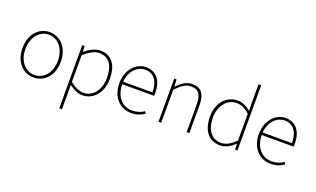

<svg xmlns="http://www.w3.org/2000/svg" viewBox="-94 -1248 3282 1997"><g transform="rotate(20 1547.0 -250.0)"><path d="M266 12C380 12 478 -80 478 -238C478 -398 380 -490 266 -490C152 -490 54 -398 54 -238C54 -80 152 12 266 12ZM266 -16C164 -16 86 -106 86 -238C86 -370 164 -462 266 -462C368 -462 446 -370 446 -238C446 -106 368 -16 266 -16Z M628 222H658V-48C710 -10 760 12 806 12C920 12 1018 -84 1018 -246C1018 -394 956 -490 826 -490C766 -490 708 -454 660 -416H658L654 -478H628ZM808 -16C770 -16 716 -34 658 -82V-378C720 -432 774 -462 824 -462C942 -462 986 -368 986 -246C986 -112 912 -16 808 -16Z M1344 12C1416 12 1456 -10 1492 -34L1478 -56C1444 -32 1400 -16 1346 -16C1232 -16 1158 -110 1158 -238H1510C1512 -250 1512 -260 1512 -270C1512 -412 1442 -490 1332 -490C1226 -490 1126 -394 1126 -238C1126 -82 1224 12 1344 12ZM1158 -266C1168 -388 1246 -462 1332 -462C1422 -462 1482 -398 1482 -266Z M1646 0H1676V-366C1738 -430 1782 -462 1842 -462C1924 -462 1958 -410 1958 -304V0H1988V-308C1988 -432 1942 -490 1844 -490C1778 -490 1728 -452 1678 -402H1676L1672 -478H1646Z M2328 12C2394 12 2448 -24 2488 -64H2490L2494 0H2520V-722H2490V-520L2492 -430C2442 -468 2402 -490 2344 -490C2228 -490 2130 -392 2130 -238C2130 -76 2208 12 2328 12ZM2330 -16C2222 -16 2162 -106 2162 -238C2162 -362 2240 -462 2342 -462C2392 -462 2436 -444 2490 -396V-100C2436 -46 2386 -16 2330 -16Z M2888 12C2960 12 3000 -10 3036 -34L3022 -56C2988 -32 2944 -16 2890 -16C2776 -16 2702 -110 2702 -238H3054C3056 -250 3056 -260 3056 -270C3056 -412 2986 -490 2876 -490C2770 -490 2670 -394 2670 -238C2670 -82 2768 12 2888 12ZM2702 -266C2712 -388 2790 -462 2876 -462C2966 -462 3026 -398 3026 -266Z"/></g></svg>

Font: Source Sans Pro ExtraLight
Style: Regular
Weight: 200
Designer: Paul D. Hunt
Foundry: Adobe Systems Incorporated
Version: Version 3.006;hotconv 1.0.111;makeotfexe 2.5.65597